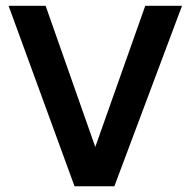

<svg xmlns="http://www.w3.org/2000/svg" viewBox="-20 -648 663 668"><path d="M613.3 -627.9H485.4L311.5 -136.7L138.7 -627.9H9.8L239.3 0H377.9Z"/></svg>

Font: Namkio Khamti
Style: Bold
Weight: 700
Designer: Debbi Hosken
Foundry: SIL International
Version: Version 3.917